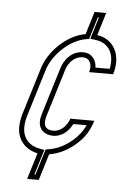

<svg xmlns="http://www.w3.org/2000/svg" viewBox="-50 -711 533 756"><g transform="rotate(5 216.0 -333.0)"><path d="M172.4 -192C138.2 -192 129.7 -212.7 140.5 -248L197.4 -434C205.7 -461.2 227.7 -490 262.5 -490C290.8 -490 301.7 -464.5 292.4 -434L387.4 -434C411.7 -513.5 375.8 -573.2 311.6 -582L339.1 -672H293.1L265.6 -582C192.2 -569.7 122.8 -500.7 102.4 -434L45.5 -248C40.4 -231.3 37.6 -215 37 -199C35.1 -143.6 71.2 -107.1 117.7 -98L85.9 6H131.9L163.7 -98C200.2 -104 233.9 -120.2 265 -146.5C298.4 -174.8 317.7 -206 329.6 -245H234.6C226.9 -219.8 203.6 -192 172.4 -192ZM172.4 -172C210 -172 235.7 -199.6 248.2 -225H300.8C289.9 -201.2 275 -181.2 252.1 -161.8C223.4 -137.4 193.1 -123.1 160.4 -117.7L148.2 -115.7L117.1 -14H112.9L143.3 -113.4L121.5 -117.6C83.3 -125.1 55.5 -153.4 57 -198.3C57.5 -212.4 60 -227 64.6 -242.2L121.5 -428.2C139.7 -487.8 204.6 -551.5 268.9 -562.3L281.1 -564.3L307.9 -652H312.1L285.6 -565.4L308.9 -562.2C356.5 -555.6 385 -516.2 371.9 -454L315.6 -454C315.6 -483.4 296.5 -510 262.5 -510C215.1 -510 187.9 -471.2 178.3 -439.8L121.4 -253.8C118.2 -243.3 116.2 -233.3 116.1 -223.5C115.9 -192.2 139.2 -172 172.4 -172Z"/></g></svg>

Font: Din Kursivschrift
Style: EngGhost
Weight: 400
Version: Version 1.089